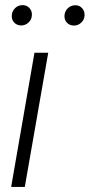

<svg xmlns="http://www.w3.org/2000/svg" viewBox="-20 -736 353 756"><path d="M77.6 0H23.9L115.7 -528.3H169.9ZM26.4 -675.3Q27.3 -691.9 39.1 -703.6Q50.8 -715.3 67.9 -715.8Q85 -716.3 95.9 -704.3Q106.9 -692.4 105.5 -675.3Q104.5 -658.7 92.5 -647.5Q80.6 -636.2 64 -635.7Q46.9 -635.7 36.1 -647Q25.4 -658.2 26.4 -675.3ZM233.9 -674.8Q234.9 -691.4 246.6 -703.1Q258.3 -714.8 275.4 -715.3Q292.5 -715.8 303.2 -703.9Q314 -691.9 313 -674.8Q312 -658.2 300 -647Q288.1 -635.7 271.5 -635.3Q254.4 -635.3 243.7 -646.5Q232.9 -657.7 233.9 -674.8Z"/></svg>

Font: TypoPRO Roboto
Style: Italic
Weight: 300
Italic angle: -12°
Designer: Google
Version: Version 2.136; 2016